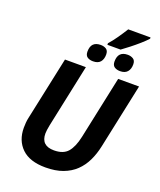

<svg xmlns="http://www.w3.org/2000/svg" viewBox="-186 -1162 1071 1286"><g transform="rotate(20 350.0 -519.5)"><path d="M69 -191Q69 -207 70.5 -226.5Q72 -246 76 -263L172 -714H321L226 -265Q218 -225 218 -204Q218 -117 310 -117Q376 -117 408 -154Q440 -191 456 -266L551 -714H700L602 -252Q590 -195 567 -147Q544 -99 507.5 -64Q471 -29 418.5 -9.5Q366 10 295 10Q183 10 126 -45Q69 -100 69 -191ZM405 -904V-915Q430 -943 455 -979Q480 -1015 501 -1049H660V-1040Q641 -1019 612.5 -994Q584 -969 554 -945.5Q524 -922 499 -904ZM352 -767Q327 -767 311 -778Q295 -789 295 -816Q295 -888 364 -888Q387 -888 403.5 -877.5Q420 -867 420 -839Q420 -806 403.5 -786.5Q387 -767 352 -767ZM545 -767Q520 -767 504 -778Q488 -789 488 -816Q488 -888 557 -888Q579 -888 596 -877.5Q613 -867 613 -839Q613 -806 596 -786.5Q579 -767 545 -767Z"/></g></svg>

Font: BC Sans
Style: Bold Italic
Weight: 700
Italic angle: -12°
Designer: Monotype Design Team
Province of B.C.
Foundry: Monotype Imaging Inc.
Version: Version 2.000;GOOG;noto-source:20170915:90ef993387c0